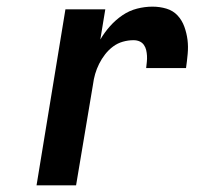

<svg xmlns="http://www.w3.org/2000/svg" viewBox="-20 -558 640 578"><path d="M90 0 177 -530H297L282 -439Q295 -461 311.5 -479.5Q328 -498 348.5 -512Q369 -526 392.5 -532Q416 -538 439 -538Q461 -538 481 -532Q501 -526 514.5 -511.5Q528 -497 535 -477.5Q542 -458 544.5 -438Q547 -418 545 -396Q543 -374 540 -353H420Q421 -362 422 -371.5Q423 -381 422.5 -390Q422 -399 420 -407.5Q418 -416 413 -423Q408 -430 400 -433.5Q392 -437 382 -437Q366 -437 350 -432.5Q334 -428 320.5 -418Q307 -408 296.5 -394.5Q286 -381 278.5 -366Q271 -351 266.5 -335.5Q262 -320 260 -304L209 0Z"/></svg>

Font: Iosevka Curly Extended
Style: Bold Italic
Weight: 700
Width: 7
Italic angle: -9°
Monospace: yes
Designer: Belleve Invis
Foundry: Belleve Invis
Version: Version 11.1.0; ttfautohint (v1.8.3)